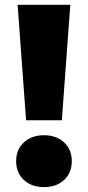

<svg xmlns="http://www.w3.org/2000/svg" viewBox="-20 -770 367 801"><path d="M273.3 -750 238 -268.3H88.8L53.5 -750ZM47.3 -97.6Q47.3 -145.9 79.4 -175.8Q111.5 -205.8 163.4 -205.8Q215.6 -205.8 247.6 -175.8Q279.5 -145.9 279.5 -97.6Q279.5 -49.3 247.6 -19.3Q215.6 10.6 163.4 10.6Q111.5 10.6 79.4 -19.3Q47.3 -49.3 47.3 -97.6Z"/></svg>

Font: Unbounded Variable
Style: Regular
Weight: 400
Designer: Luke Prowse, Jean-Baptiste Morizot, Fátima Lázaro, Florian Runge
Foundry: NaN
Version: Version 1.600;FEAKit 1.0